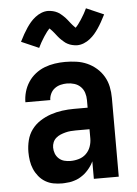

<svg xmlns="http://www.w3.org/2000/svg" viewBox="-54 -802 608 852"><g transform="rotate(-5 250.0 -376.0)"><path d="M189 8Q169 8 150 4.5Q131 1 114 -9Q97 -19 84.5 -34.5Q72 -50 64.5 -67.5Q57 -85 54 -104.5Q51 -124 51 -143Q51 -170 57.5 -196Q64 -222 79.5 -243Q95 -264 117.5 -278.5Q140 -293 165 -301.5Q190 -310 216.5 -313.5Q243 -317 269 -317H330V-351Q330 -368 325 -383.5Q320 -399 308.5 -410.5Q297 -422 281 -427Q265 -432 248 -432Q234 -432 219.5 -428.5Q205 -425 193 -416Q181 -407 174.5 -393Q168 -379 168 -365H57Q57 -388 63.5 -411Q70 -434 83 -454Q96 -474 115 -489Q134 -504 156 -512.5Q178 -521 201.5 -524.5Q225 -528 248 -528Q273 -528 298 -524.5Q323 -521 345.5 -511Q368 -501 387 -484.5Q406 -468 418.5 -446.5Q431 -425 436 -400.5Q441 -376 441 -351V0H330V-78Q325 -68 323.5 -65.5Q322 -63 319 -58.5Q316 -54 312.5 -49.5Q309 -45 305.5 -41Q302 -37 298 -33Q294 -29 290 -25.5Q286 -22 281.5 -19Q277 -16 272.5 -13Q268 -10 263 -7.5Q258 -5 253 -3Q248 -1 242.5 0.5Q237 2 232 3.5Q227 5 221.5 5.5Q216 6 210.5 6.5Q205 7 199.5 7.5Q194 8 189 8ZM234 -88Q253 -88 271.5 -93.5Q290 -99 303.5 -112Q317 -125 323.5 -143Q330 -161 330 -180V-221H269Q257 -221 245.5 -220Q234 -219 222.5 -216Q211 -213 200 -208.5Q189 -204 180 -196Q171 -188 166.5 -177Q162 -166 162 -154Q162 -140 167 -127Q172 -114 182.5 -104.5Q193 -95 206.5 -91.5Q220 -88 234 -88ZM308 -597Q302 -597 296.5 -598Q291 -599 286 -600Q281 -601 276 -603Q271 -605 266 -607.5Q261 -610 257.5 -612.5Q254 -615 249.5 -619Q245 -623 240.5 -627Q236 -631 232.5 -635Q229 -639 226 -642.5Q223 -646 220 -650Q217 -654 213 -659Q209 -664 205 -668.5Q201 -673 198.5 -675.5Q196 -678 192 -682Q190 -680 186.5 -676Q183 -672 181 -669.5Q179 -667 177 -664Q175 -661 172.5 -657.5Q170 -654 167.5 -650.5Q165 -647 162.5 -642.5Q160 -638 157 -633.5Q154 -629 151 -623.5Q148 -618 145 -612Q142 -606 139 -600L61 -634Q70 -652 78.5 -667Q87 -682 95.5 -694.5Q104 -707 113 -717.5Q122 -728 134.5 -738Q147 -748 162 -754Q177 -760 192 -760Q198 -760 203.5 -759Q209 -758 214 -757Q219 -756 224 -754Q229 -752 234 -749.5Q239 -747 242.5 -744.5Q246 -742 250.5 -738Q255 -734 259.5 -730Q264 -726 267.5 -722Q271 -718 274 -714.5Q277 -711 280 -707Q283 -703 287 -698Q291 -693 295 -688.5Q299 -684 301.5 -681.5Q304 -679 308 -675Q310 -677 313.5 -681Q317 -685 319 -687.5Q321 -690 323 -693Q325 -696 327.5 -699.5Q330 -703 332.5 -706.5Q335 -710 337.5 -714.5Q340 -719 343 -723.5Q346 -728 349 -733.5Q352 -739 355 -745Q358 -751 361 -757L439 -723Q430 -705 421.5 -690Q413 -675 404.5 -662.5Q396 -650 387 -639.5Q378 -629 365.5 -619Q353 -609 338 -603Q323 -597 308 -597Z"/></g></svg>

Font: Iosevka Curly
Style: Bold
Weight: 700
Monospace: yes
Designer: Belleve Invis
Foundry: Belleve Invis
Version: Version 22.1.2; ttfautohint (v1.8.4)